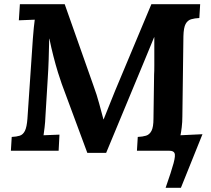

<svg xmlns="http://www.w3.org/2000/svg" viewBox="-20 -720 1010 917"><path d="M771 177Q799 97 809 59.5Q819 22 813.5 11Q808 0 789 0H634L638 -66Q661 -67 677.5 -72Q694 -77 703.5 -95Q713 -113 713 -153L716 -365Q717 -377 717 -407.5Q717 -438 717 -474.5Q717 -511 717 -542H716L669 -428L487 10H397L275 -319Q268 -338 257 -373.5Q246 -409 235 -452Q224 -495 216 -535H215Q214 -484 212.5 -437Q211 -390 208 -345L197 -164Q196 -137 193 -112Q190 -87 188 -74L264 -77L260 0H32L36 -66Q59 -67 74.5 -72Q90 -77 99 -95Q108 -113 111 -153L137 -536Q139 -563 141.5 -588Q144 -613 146 -626L70 -623L75 -700H289L426 -312Q443 -266 453.5 -226Q464 -186 474 -150H475Q489 -185 503 -220Q517 -255 530 -287L703 -700H936L932 -634Q910 -633 893 -628Q876 -623 866.5 -605.5Q857 -588 856 -547L851 -164Q851 -137 848 -112.5Q845 -88 842 -74L947 -79L844 177Z"/></svg>

Font: Lora Italic
Style: Italic
Weight: 400
Italic angle: -3°
Designer: Olga Karpushina, Alexei Vanyashin (Cyrillic)
Foundry: Cyreal
Version: Version 2.210; ttfautohint (v1.8.1.43-b0c9)